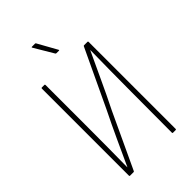

<svg xmlns="http://www.w3.org/2000/svg" viewBox="-253 -926 1008 1008"><g transform="rotate(-45 251.5 -421.5)"><path d="M82 0Q78 0 78 -4V-651Q78 -655 82 -655H101Q105 -655 105 -651V-333Q105 -260 104.5 -185Q104 -110 103 -42H104Q136 -112 169.5 -184.5Q203 -257 240 -332L391 -652Q392 -655 396 -655H421Q425 -655 425 -651V-4Q425 0 421 0H401Q397 0 397 -4L398 -311Q398 -385 399 -463.5Q400 -542 401 -613H400Q366 -541 331 -465Q296 -389 257 -311L113 -3Q112 0 108 0ZM264 -728Q260 -728 258 -731L195 -837Q191 -843 197 -843H220Q223 -843 225 -839L284 -733Q287 -728 282 -728Z"/></g></svg>

Font: Sofia Sans Cond ExtraLight
Style: Regular
Weight: 200
Width: 3
Designer: Botio Nikoltchev, Ani Petrova
Foundry: lettersoup
Version: Version 4.100; ttfautohint (v1.8.3)